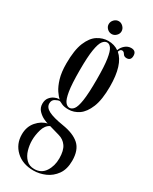

<svg xmlns="http://www.w3.org/2000/svg" viewBox="-228 -694 791 994"><g transform="rotate(30 168.0 -196.5)"><path d="M167 249Q101.5 249 61.8 211.2Q22 173.5 22 116.5Q22 70 49 39Q76 8 110 1Q103.5 0 85 -8.5Q66.5 -17 50.5 -33.5Q34.5 -50 34.5 -74.5Q34.5 -97 45.5 -111Q56.5 -125 71 -131.5Q85.5 -138 95.5 -138Q101.5 -138 102.5 -137Q90 -147 75 -169.2Q60 -191.5 49 -227.8Q38 -264 38 -316.5Q38 -397 57 -442.8Q76 -488.5 106 -507.5Q136 -526.5 168.5 -526.5Q205 -526.5 231.5 -507.5Q238 -527 254 -540.5Q270 -554 289.5 -554Q319.5 -554 319.5 -524.5Q319.5 -496 293.5 -496Q278.5 -496 271.8 -507.8Q265 -519.5 255 -519.5Q243 -519.5 238.5 -502.5Q293.5 -456 293.5 -325.5Q293.5 -247 274.8 -201Q256 -155 227 -135.2Q198 -115.5 166 -115.5Q141 -115.5 127 -121.8Q113 -128 110 -130Q109 -131 105.5 -131Q96.5 -131 80.8 -122.5Q65 -114 65 -93.5Q65 -69.5 93.5 -55Q122 -40.5 181.5 -31Q248.5 -20.5 282.5 10Q316.5 40.5 316.5 105Q316.5 155.5 293.8 187.2Q271 219 236.8 234Q202.5 249 167 249ZM166 -125.5Q180 -125.5 191.5 -140Q203 -154.5 209.5 -197Q216 -239.5 216 -323.5Q216 -402.5 209.5 -444.2Q203 -486 192 -501.2Q181 -516.5 167.5 -516.5Q153 -516.5 141.2 -501Q129.5 -485.5 122.5 -443.2Q115.5 -401 115.5 -321Q115.5 -238.5 122.5 -196.5Q129.5 -154.5 141 -140Q152.5 -125.5 166 -125.5ZM167 240Q208.5 240 230.5 206.5Q252.5 173 252.5 128Q252.5 80.5 235.2 56Q218 31.5 188.5 23.5Q167 18 151.2 12.8Q135.5 7.5 127.5 6Q102.5 18.5 92.8 52Q83 85.5 83 116.5Q83 145 91.2 173.5Q99.5 202 118 221Q136.5 240 167 240ZM164.5 -565.5Q149 -565.5 137.5 -576.8Q126 -588 126 -603Q126 -618.5 137.5 -630.2Q149 -642 164.5 -642Q179 -642 190.8 -630.2Q202.5 -618.5 202.5 -603Q202.5 -588 190.8 -576.8Q179 -565.5 164.5 -565.5Z"/></g></svg>

Font: Imbue 100pt
Style: Regular
Weight: 400
Designer: Tyler Finck
Foundry: Etcetera Type Company
Version: Version 1.102; ttfautohint (v1.8.3)